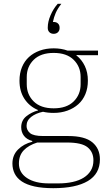

<svg xmlns="http://www.w3.org/2000/svg" viewBox="-20 -773 576 1005"><path d="M259 212Q202 212 161 203Q120 194 94.5 177Q69 160 57 136Q45 112 45 83Q45 39 74.5 9.5Q104 -20 149 -31V-35Q120 -43 105.5 -62Q91 -81 91 -107Q91 -143 118 -164.5Q145 -186 179 -195V-197Q134 -216 108 -255.5Q82 -295 82 -351Q82 -390 95 -421.5Q108 -453 131.5 -474.5Q155 -496 188 -508Q221 -520 261 -520Q301 -520 334 -508H493V-484H408L380 -485V-483Q408 -461 424 -427.5Q440 -394 440 -351Q440 -312 427 -280.5Q414 -249 390 -227.5Q366 -206 333 -194Q300 -182 261 -182Q230 -182 205 -188Q167 -180 143 -161Q119 -142 119 -114Q119 -92 137 -76.5Q155 -61 206 -61H337Q424 -61 463.5 -28Q503 5 503 61Q503 137 440 174.5Q377 212 259 212ZM261 -206Q329 -206 365.5 -242Q402 -278 402 -332V-370Q402 -424 365.5 -460Q329 -496 261 -496Q193 -496 156.5 -460Q120 -424 120 -370V-332Q120 -278 156.5 -242Q193 -206 261 -206ZM79 83Q79 131 121.5 159Q164 187 236 187H285Q326 187 360 179.5Q394 172 418 157Q442 142 455.5 119.5Q469 97 469 66Q469 23 438.5 -2Q408 -27 331 -27H175Q130 -13 104.5 13.5Q79 40 79 83ZM261 -596Q247 -596 238.5 -604.5Q230 -613 230 -626V-629Q230 -659 244.5 -693Q259 -727 282 -753H301Q281 -727 271.5 -705Q262 -683 257 -658H261Q275 -658 283.5 -650Q292 -642 292 -628V-626Q292 -613 283.5 -604.5Q275 -596 261 -596Z"/></svg>

Font: IBM Plex Serif ExtLt
Style: Regular
Weight: 200
Designer: Mike Abbink, Paul van der Laan, Pieter van Rosmalen
Foundry: Bold Monday
Version: Version 3.001